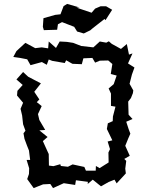

<svg xmlns="http://www.w3.org/2000/svg" viewBox="-20 -929 773 981"><path d="M297 -816 359 -792 374 -768 408 -758 441 -774 454 -785 514 -832 519 -826 553 -879 522 -897H494L466 -885L448 -864L371 -890L386 -891L323 -909L305 -898L289 -856L262 -853L202 -836L199 -792L204 -775L272 -777L276 -805ZM48 -638 83 -633 119 -626 136 -596 194 -612 219 -598 229 -625 247 -618 311 -607 318 -621 350 -603 398 -601 406 -631 452 -633 466 -609 490 -619 533 -620 554 -602 546 -551 576 -543 561 -499 535 -477 547 -451V-388L570 -384L557 -334L556 -310L531 -299L526 -270L554 -212L530 -206L542 -167L534 -150L535 -99L489 -70L470 -81L469 -57H419L411 -76L351 -89L327 -77L291 -81L288 -90L253 -80L230 -83L229 -142L223 -155L199 -208L223 -229L181 -263L211 -265L181 -316L174 -346L193 -387L168 -407L181 -421L155 -460L189 -503L124 -537L98 -561L64 -523L96 -495L69 -465L67 -441L98 -404L85 -373L93 -339L98 -294L110 -261L100 -248L105 -220L118 -185L128 -160L134 -112H116L129 -69L128 -40L119 -14L152 32L200 13L237 11L251 32L306 7L364 16L368 -8L429 0L428 11L454 -11L496 23L535 1L565 -11L576 8L623 -43L620 -67L625 -107L615 -117L643 -133L620 -184L635 -221L646 -246L637 -270L625 -307L657 -321L637 -343L635 -410L649 -428L659 -453L661 -467L642 -501L654 -548L667 -584L634 -605L657 -656L639 -650L628 -704L598 -679L551 -705L536 -718L523 -711L490 -717L457 -687L395 -694L354 -710L322 -715L285 -717L266 -684L229 -717L226 -682L193 -687L160 -683L110 -710L103 -704L64 -668Z"/></svg>

Font: チョークS
Style: Regular
Weight: 400
Designer: [Stick] Fontworks Inc.
Foundry: [Stick] Fontworks Inc.
Version: Version 1.200;FEAKit 1.0